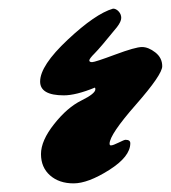

<svg xmlns="http://www.w3.org/2000/svg" viewBox="-20 -393 396 445"><path d="M242 -373Q249 -373 255 -366.5Q261 -360 261 -351.5Q261 -343 251 -330Q212 -282 199.5 -269.5Q187 -257 187 -253Q187 -249 193.5 -249Q200 -249 247 -266.5Q294 -284 309 -284Q324 -284 340 -271.5Q356 -259 356 -239.5Q356 -220 295 -150.5Q234 -81 234 -60Q234 -56 237 -56Q242 -56 255 -62.5Q268 -69 271 -69Q282 -69 282 -61Q282 -30 233 1Q184 32 150.5 32Q117 32 96 13.5Q75 -5 75 -36Q75 -67 105.5 -105.5Q136 -144 168.5 -160Q201 -176 201 -186Q201 -189 200 -190Q156 -172 128 -172Q73 -172 73 -204Q73 -241 137 -301Q201 -361 242 -373Z"/></svg>

Font: Mrs Sheppards
Style: Regular
Weight: 400
Version: Version 1.000